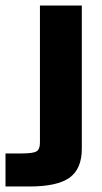

<svg xmlns="http://www.w3.org/2000/svg" viewBox="-90 -516 369 697"><path d="M207 24Q207 97 162.5 129Q118 161 17 161H-70V41H-11Q30 41 42.5 33.5Q55 26 55 2V-496H207Z"/></svg>

Font: Atkinson Hyperlegible Pro
Style: Bold
Weight: 700
Designer: Elliott Scott, Megan Eiswerth, Linus Boman, Theodore Petrosky, Jacob Perez
Foundry: Braille Institute
Version: Version 1.5.1